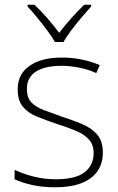

<svg xmlns="http://www.w3.org/2000/svg" viewBox="-20 -784 502 814"><path d="M416 -137Q416 -91 393 -58Q370 -25 325 -7.5Q280 10 214 10Q159 10 115 0Q71 -10 42 -24V-64Q80 -46 124.5 -35Q169 -24 215 -24Q301 -24 339 -54Q377 -84 377 -135Q377 -170 357.5 -192Q338 -214 303 -229Q268 -244 223 -258Q175 -274 137 -289.5Q99 -305 77 -331.5Q55 -358 55 -406Q55 -470 105.5 -505Q156 -540 241 -540Q288 -540 329.5 -531Q371 -522 403 -508L388 -474Q359 -488 319 -496.5Q279 -505 240 -505Q171 -505 132.5 -480.5Q94 -456 94 -407Q94 -370 113 -350Q132 -330 165.5 -317.5Q199 -305 241 -290Q287 -275 327 -258.5Q367 -242 391.5 -214Q416 -186 416 -137ZM213 -606Q201 -627 180.5 -654.5Q160 -682 138 -709Q116 -736 97 -756V-764H126Q154 -738 181.5 -706Q209 -674 231 -645Q253 -674 281.5 -706Q310 -738 337 -764H366V-756Q348 -736 325 -709Q302 -682 281.5 -654.5Q261 -627 249 -606Z"/></svg>

Font: Noto Sans Hebrew ExtraLight
Style: Regular
Weight: 250
Designer: Monotype Design Team
Foundry: Monotype Imaging Inc.
Version: Version 2.003